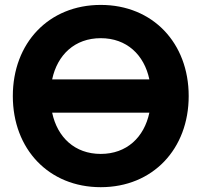

<svg xmlns="http://www.w3.org/2000/svg" viewBox="-20 -756 828 789"><path d="M32.7 -361.3C32.7 -143.6 180.2 13.2 394 13.2C607.9 13.2 755.4 -143.6 755.4 -361.3C755.4 -579.1 607.9 -735.8 394 -735.8C180.2 -735.8 32.7 -579.1 32.7 -361.3ZM394 -599.1C500.5 -599.1 572.3 -531.2 593.8 -429.7H194.3C215.8 -531.2 287.6 -599.1 394 -599.1ZM394 -123.5C287.6 -123.5 215.8 -191.4 194.3 -293H593.8C572.3 -191.4 500.5 -123.5 394 -123.5Z"/></svg>

Font: Giphurs ExtraBold
Style: Regular
Weight: 800
Version: Version 1.000